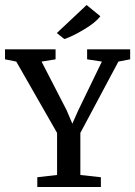

<svg xmlns="http://www.w3.org/2000/svg" viewBox="-32 -747 540 767"><path d="M225 -591 195 -615 314 -727 369 -682Q349 -656 301.5 -628Q254 -600 225 -591ZM117 0V-39L196 -48V-216L33 -501L-12 -510V-550H190V-510L134 -501L234 -307L257 -253L281 -307L375 -501L316 -510V-550H488V-510L441 -501L289 -216V-48L371 -39V0Z"/></svg>

Font: Aikya Medium
Style: Regular
Weight: 500
Designer: Neelakash Kshetrimayum (Latin subset based on Merriweather by Eben Sorkin)
Foundry: Brand New Type
Version: Version 1.00 b005